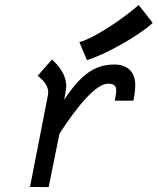

<svg xmlns="http://www.w3.org/2000/svg" viewBox="-20 -764 644 784"><path d="M304.2 -591.8 335 -518.6C405.8 -539.1 547.4 -617.7 603.5 -670.4L546.4 -743.7C488.3 -692.9 375 -612.8 304.2 -591.8ZM242.2 -356.9C243.7 -365.2 250.5 -402.3 250.5 -410.2C250.5 -464.4 214.4 -500 192.4 -521L133.8 -454.6C164.1 -431.6 176.8 -409.2 176.8 -386.2C176.8 -381.8 176.3 -377.4 175.3 -373L102.5 -0.5L178.7 0L222.7 -217.8C292.5 -326.7 371.6 -422.4 420.9 -422.4C447.3 -422.4 454.6 -411.6 454.6 -395C454.6 -383.3 451.2 -369.1 448.7 -353H524.9C524.9 -354 525.4 -355 525.4 -356C529.8 -378.4 532.2 -398.9 532.2 -417C532.2 -469.7 501 -500.5 447.8 -500.5C372.1 -500.5 314.5 -466.3 242.2 -356.9Z"/></svg>

Font: Fantasque Sans Mono
Style: RegItalic
Weight: 400
Italic angle: -11°
Monospace: yes
Designer: Jany Belluz
Version: Version 1.6.3